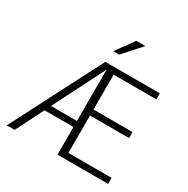

<svg xmlns="http://www.w3.org/2000/svg" viewBox="-184 -997 1136 1160"><g transform="rotate(30 383.5 -417.0)"><path d="M16 0 340 -630H720V-588H422V-345H694V-303H422V-42H723V0H370V-193H168L71 0ZM370 -593 189 -235H370ZM391 -710H349L439 -834H502Z"/></g></svg>

Font: Mukta Mahee ExtraLight
Style: Regular
Weight: 275
Designer: Shuchita Grover, Noopur Datye, Girish Dalvi, Yashodeep Gholap
Foundry: Ek Type
Version: Version 2.538;PS 1.000;hotconv 16.6.51;makeotf.lib2.5.65220;